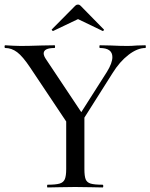

<svg xmlns="http://www.w3.org/2000/svg" viewBox="-22 -824 661 844"><path d="M472 -573Q472 -613 417 -613Q415 -613 415 -619Q415 -625 417 -625L466 -624Q506 -622 539 -622Q556 -622 580 -624L617 -625Q619 -625 619 -619Q619 -613 617 -613Q582 -613 543 -583Q504 -553 473 -503L325 -269L306 -285L448 -508Q472 -547 472 -573ZM1 -613Q-2 -613 -2 -619Q-2 -625 1 -625Q12 -625 36 -623L69 -622Q102 -622 160 -624L218 -625Q220 -625 220 -619Q220 -613 218 -613Q170 -613 170 -589Q170 -578 182 -561L344 -318L281 -272L110 -528Q78 -576 53.5 -594.5Q29 -613 1 -613ZM349 -319V-81Q349 -50 354.5 -36Q360 -22 376.5 -17Q393 -12 429 -12Q432 -12 432 -6Q432 0 429 0Q398 0 380 -1L308 -2L238 -1Q220 0 187 0Q185 0 185 -6Q185 -12 187 -12Q223 -12 240 -17Q257 -22 263 -36.5Q269 -51 269 -81V-310ZM321 -804Q327 -804 332 -799L434 -695Q435 -695 435 -693Q435 -691 432.5 -689Q430 -687 429 -688L321 -740L212 -688Q210 -687 207 -690.5Q204 -694 206 -695L309 -799Q314 -804 321 -804Z"/></svg>

Font: Cormorant Garamond Medium
Style: Regular
Weight: 500
Designer: Christian Thalmann (Catharsis Fonts)
Foundry: Catharsis Fonts
Version: Version 4.000